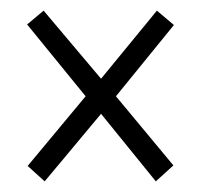

<svg xmlns="http://www.w3.org/2000/svg" viewBox="-20 -513 379 361"><path d="M170 -365 62 -493 31 -467 141 -332 32 -201 64 -172 170 -299 273 -172 306 -202 198 -332 307 -466 275 -493Z"/></svg>

Font: Advent Pro Light
Style: Regular
Weight: 300
Version: Version 3.000